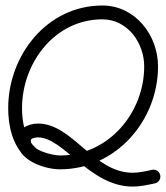

<svg xmlns="http://www.w3.org/2000/svg" viewBox="-20 -587 600 694"><path d="M108.5 -18.9C117.8 -29.1 117.2 -44.9 107.1 -54.3C69.6 -89 59.6 -146.9 59.6 -195.8C59.6 -359.2 177.5 -517.1 350 -517.1C440.9 -517.1 501.2 -432.4 501.2 -347.1C501.2 -178.1 371.4 -25 197 -25C170.5 -25 91.2 -43.2 91.2 -79.5C91.2 -88.4 111.6 -90.4 117.5 -90.4C210.7 -90.4 303.8 87.4 459.5 87.4C487.1 87.4 513.3 81.6 540.1 75.7C553.6 72.8 562.1 59.4 559.1 46C556.2 32.5 542.9 23.9 529.4 26.9C529.4 26.9 529.4 26.9 529.4 26.9C506.2 31.9 483.3 37.4 459.5 37.4C317.7 37.4 242.4 -140.4 117.5 -140.4C81.2 -140.4 41.2 -120.8 41.2 -79.5C41.2 -8.9 139.3 25 197 25C399 25 551.2 -150.6 551.2 -347.1C551.2 -460.1 468.7 -567.1 350 -567.1C149.7 -567.1 9.6 -386.9 9.6 -195.8C9.6 -132.4 24.9 -62.3 73.1 -17.6C83.3 -8.2 99.1 -8.8 108.5 -18.9Z"/></svg>

Font: FRB American Cursive Guidelines Arrows Semibold
Style: Italic
Weight: 600
Italic angle: -25°
Version: Version 2.0;Modular Font Editor K font №1